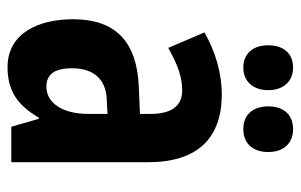

<svg xmlns="http://www.w3.org/2000/svg" viewBox="-164 -623 797 509"><g transform="rotate(90 234.5 -368.5)"><path d="M100 -681C100 -639 124 -615 159 -615C195 -615 219 -640 219 -681C219 -722 195 -747 159 -747C124 -747 100 -724 100 -681ZM262 -681C262 -640 285 -615 322 -615C360 -615 383 -640 383 -681C383 -722 360 -747 322 -747C286 -747 262 -724 262 -681ZM230 -558C175 -558 116 -541 66 -512L107 -416C153 -442 185 -453 220 -453C263 -453 282 -421 282 -370V-341L210 -338C93 -333 31 -279 31 -163C31 -74 67 10 158 10C222 10 259 -17 292 -73H295L316 0H410V-363C410 -494 346 -558 230 -558ZM244 -253 282 -255V-204C282 -136 253 -93 210 -93C178 -93 161 -113 161 -161C161 -216 188 -251 244 -253Z"/></g></svg>

Font: Noto Sans Gurmukhi ExtraCondensed
Style: Bold
Weight: 700
Width: 2
Designer: Jelle Bosma - Monotype Design Team
Foundry: Monotype Imaging Inc.
Version: Version 2.004